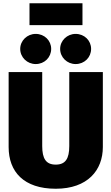

<svg xmlns="http://www.w3.org/2000/svg" viewBox="-20 -1138 684 1178"><path d="M486 -984V-1118H161V-984ZM199 -930C147 -930 104 -889 104 -838C104 -786 147 -745 199 -745C253 -745 294 -786 294 -838C294 -889 253 -930 199 -930ZM444 -930C392 -930 349 -889 349 -838C349 -786 392 -745 444 -745C498 -745 539 -786 539 -838C539 -889 498 -930 444 -930ZM611 -696H405V-242C405 -165 382 -128 322 -128C262 -128 239 -165 239 -242V-696H33V-236C33 -84 126 20 322 20C518 20 611 -94 611 -236Z"/></svg>

Font: Fira Sans Heavy
Style: Regular
Weight: 900
Designer: bBox Type GmbH & Carrois Corporate GbR & Edenspiekermann AG
Foundry: bBox Type GmbH & Carrois Corporate GbR & Edenspiekermann AG
Version: Version 4.300;PS 004.300;hotconv 1.0.88;makeotf.lib2.5.64775